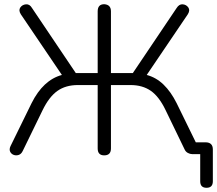

<svg xmlns="http://www.w3.org/2000/svg" viewBox="-20 -732 1031 912"><path d="M961 160Q931 160 931 129V0H892Q883 0 872.5 -5.5Q862 -11 857 -22L767 -208Q736 -273 696.5 -300.5Q657 -328 600 -328H507V-27Q507 6 475 6Q444 6 444 -27V-328H350Q292 -328 252.5 -300Q213 -272 182 -208L88 -15Q81 0 68.5 4Q56 8 44.5 3.5Q33 -1 28 -12Q23 -23 30 -38L130 -242Q185 -352 274 -376L79 -664Q67 -683 76.5 -696.5Q86 -710 103.5 -711.5Q121 -713 132 -694L340 -385H444V-678Q444 -712 475 -712Q507 -710 507 -678V-385H611L819 -694Q831 -713 848 -711.5Q865 -710 874.5 -696.5Q884 -683 872 -664L677 -376Q722 -364 757 -330Q792 -296 819 -242L910 -56H956Q991 -56 991 -22V129Q991 160 961 160Z"/></svg>

Font: Chiron GoRound TC L
Style: Regular
Weight: 300
Designer: Ryoko NISHIZUKA 西塚涼子 (kana, bopomofo & ideographs); Paul D. Hunt (Latin, Greek & Cyrillic); Sandoll Communications 산돌커뮤니
Foundry: Adobe
Version: Version 1.000;hotconv 1.1.1;makeotfexe 2.6.0